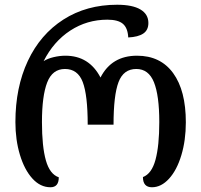

<svg xmlns="http://www.w3.org/2000/svg" viewBox="-20 -782 849 810"><path d="M45 -267Q45 -413 97.5 -525Q150 -637 247.5 -699.5Q345 -762 474 -762Q539 -762 572.5 -742Q606 -722 606 -685Q606 -655 584.5 -640.5Q563 -626 521 -624Q519 -664 498.5 -681.5Q478 -699 433 -699Q347 -699 276.5 -653Q206 -607 164 -524Q181 -535 206.5 -541Q232 -547 256 -547Q356 -547 404 -455Q451 -547 558 -547Q657 -547 710.5 -473.5Q764 -400 764 -266Q764 -190 745 -127Q726 -64 693 -28Q660 8 621 8Q583 8 583 -35Q620 -49 636 -108Q652 -167 652 -267Q652 -379 629.5 -435Q607 -491 555 -491Q501 -491 480 -435.5Q459 -380 459 -256H350Q350 -381 329 -436Q308 -491 254 -491Q201 -491 179 -434Q157 -377 157 -267Q157 -164 173.5 -105.5Q190 -47 228 -34Q228 8 193 8Q150 8 116.5 -29Q83 -66 64 -129Q45 -192 45 -267Z"/></svg>

Font: Noto Serif Georgian Medium Narrow
Style: Regular
Weight: 500
Width: 4
Designer: Monotype Design team
Foundry: Monotype Imaging Inc.
Version: Version 1.000